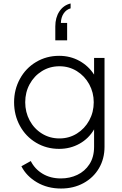

<svg xmlns="http://www.w3.org/2000/svg" viewBox="-20 -864 703 1104"><path d="M103 92 157 62Q180 108 225 135Q270 162 330 162Q381 162 424.5 141.5Q468 121 494.5 80Q521 39 521 -20V-120Q490 -67 437 -37.5Q384 -8 320 -8Q247 -8 187.5 -43.5Q128 -79 94.5 -140.5Q61 -202 61 -276Q61 -349 94.5 -410.5Q128 -472 187.5 -507.5Q247 -543 320 -543Q384 -543 436.5 -514Q489 -485 521 -435V-531H581V-20Q581 49 549 103.5Q517 158 460 189Q403 220 331 220Q253 220 192.5 184.5Q132 149 103 92ZM322 -68Q377 -68 422 -96Q467 -124 493 -171.5Q519 -219 519 -276Q519 -332 493 -379.5Q467 -427 422 -455Q377 -483 322 -483Q266 -483 221 -455Q176 -427 150.5 -380Q125 -333 125 -276Q125 -219 150.5 -171.5Q176 -124 221 -96Q266 -68 322 -68ZM386 -844V-816Q361 -809 346 -786.5Q331 -764 330 -732H366V-632H298V-712Q298 -763 321.5 -798.5Q345 -834 386 -844Z"/></svg>

Font: Eudoxus Sans Light
Style: Regular
Weight: 300
Designer: Stijn de Vries
Foundry: tokotype
Version: Version 2.005